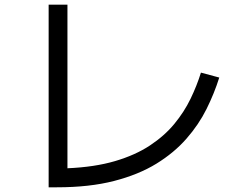

<svg xmlns="http://www.w3.org/2000/svg" viewBox="-20 -765 1040 817"><path d="M835 -456 913 -435Q892 -368 859 -301.5Q826 -235 773.5 -175Q721 -115 645.5 -68.5Q570 -22 465.5 5Q361 32 222 32H187V-745H267V-49Q383 -54 469.5 -79.5Q556 -105 618 -146Q680 -187 722 -238Q764 -289 791 -345Q818 -401 835 -456Z"/></svg>

Font: Murecho
Style: Regular
Weight: 400
Designer: Neil Summerour
Foundry: Positype
Version: Version 1.010; ttfautohint (v1.8.3)